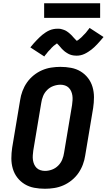

<svg xmlns="http://www.w3.org/2000/svg" viewBox="-20 -1155 658 1183"><path d="M257 8Q223 8 191 2Q159 -4 132.5 -20Q106 -36 87 -60.5Q68 -85 59 -115.5Q50 -146 50 -179Q50 -212 55 -245L104 -538Q108 -566 118.5 -594Q129 -622 146 -646.5Q163 -671 187 -690.5Q211 -710 238.5 -722Q266 -734 295 -738.5Q324 -743 352 -743Q386 -743 418 -737Q450 -731 476.5 -715Q503 -699 522 -674.5Q541 -650 550 -619.5Q559 -589 559 -556Q559 -523 554 -490L505 -197Q501 -169 490.5 -141Q480 -113 463 -88.5Q446 -64 422 -44.5Q398 -25 370.5 -13Q343 -1 314 3.5Q285 8 257 8ZM257 -102Q279 -102 300.5 -110Q322 -118 338.5 -134.5Q355 -151 363.5 -172Q372 -193 375 -215L424 -508Q426 -523 427 -537.5Q428 -552 426 -566Q424 -580 418.5 -592.5Q413 -605 403.5 -614.5Q394 -624 380.5 -628.5Q367 -633 353 -633Q331 -633 309 -625Q287 -617 270.5 -600.5Q254 -584 245.5 -563Q237 -542 234 -520L185 -227Q183 -212 182 -197.5Q181 -183 183 -169Q185 -155 190.5 -142.5Q196 -130 205.5 -120.5Q215 -111 229 -106.5Q243 -102 257 -102ZM253 -807 167 -863Q177 -876 187 -887Q197 -898 206 -907.5Q215 -917 224 -925.5Q233 -934 241.5 -941Q250 -948 261.5 -955.5Q273 -963 284.5 -968Q296 -973 308.5 -975.5Q321 -978 333 -978Q338 -978 343 -978Q348 -978 353 -977Q358 -976 362.5 -974.5Q367 -973 372 -971.5Q377 -970 381 -968Q385 -966 388.5 -964Q392 -962 396 -959Q400 -956 404 -953Q408 -950 411.5 -946.5Q415 -943 418.5 -940Q422 -937 424.5 -934Q427 -931 429.5 -928Q432 -925 436.5 -920.5Q441 -916 444 -912.5Q447 -909 450.5 -906Q454 -903 453 -902Q453 -901 452.5 -901Q452 -901 451 -901H450Q450 -902 454 -904Q458 -906 461 -908Q464 -910 467.5 -913Q471 -916 472.5 -917.5Q474 -919 476.5 -920.5Q479 -922 480.5 -924Q482 -926 484.5 -928Q487 -930 489 -932.5Q491 -935 493.5 -937.5Q496 -940 498.5 -942.5Q501 -945 504 -948Q507 -951 509.5 -954Q512 -957 514.5 -960.5Q517 -964 520 -967.5Q523 -971 526 -975Q529 -979 532 -983L618 -927Q607 -914 597.5 -903Q588 -892 579 -882.5Q570 -873 561 -864.5Q552 -856 543.5 -849.5Q535 -843 523.5 -835.5Q512 -828 500 -822.5Q488 -817 476 -814.5Q464 -812 452 -812Q447 -812 442 -812.5Q437 -813 432 -813.5Q427 -814 422 -815.5Q417 -817 412.5 -818.5Q408 -820 404 -822Q400 -824 396 -826.5Q392 -829 388 -831.5Q384 -834 380 -837Q376 -840 372.5 -843.5Q369 -847 365.5 -850Q362 -853 359.5 -856Q357 -859 354.5 -862Q352 -865 348 -869.5Q344 -874 341 -877.5Q338 -881 334.5 -884Q331 -887 331 -889H334L330 -887Q326 -884 323.5 -882Q321 -880 317.5 -877.5Q314 -875 312 -873.5Q310 -872 308 -870Q306 -868 304 -866Q302 -864 299.5 -862Q297 -860 295.5 -857.5Q294 -855 291.5 -852.5Q289 -850 286.5 -847.5Q284 -845 281 -842Q278 -839 275.5 -836Q273 -833 270.5 -829.5Q268 -826 265 -822.5Q262 -819 258.5 -815Q255 -811 253 -807ZM252 -1045V-1135H597V-1045Z"/></svg>

Font: Iosevka Extrabold Extended
Style: Italic
Weight: 800
Width: 7
Italic angle: -9°
Monospace: yes
Designer: Belleve Invis
Foundry: Belleve Invis
Version: Version 32.5.0; ttfautohint (v1.8.4)